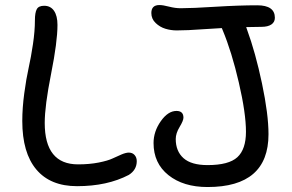

<svg xmlns="http://www.w3.org/2000/svg" viewBox="-20 -733 1162 765"><path d="M807.1 12.2Q710.4 12.2 651.1 -35.2Q591.8 -82.5 591.8 -163.1Q591.8 -209 620.6 -250Q649.4 -291 683.1 -291Q710.9 -291 710.9 -264.2Q710.9 -252.4 695.6 -227.1Q680.2 -201.7 680.2 -179.2Q680.2 -130.4 711.2 -102.8Q742.2 -75.2 807.1 -75.2Q891.6 -75.2 925.8 -106.7Q960 -138.2 960 -208Q960 -281.7 931.6 -404.1Q903.3 -526.4 867.2 -612.8Q866.7 -614.3 865.5 -616.9Q864.3 -619.6 863.8 -621.1Q842.8 -620.1 800.5 -617.2Q758.3 -614.3 731.7 -613Q705.1 -611.8 684.1 -611.8Q661.1 -611.8 639.2 -618.4Q617.2 -625 600.1 -641.4Q583 -657.7 583 -681.2Q583 -712.9 615.2 -712.9Q629.4 -712.9 653.8 -706.5Q678.2 -700.2 700.2 -700.2Q745.1 -700.2 838.4 -706.1Q931.6 -711.9 1004.9 -711.9Q1075.2 -711.9 1075.2 -662.1Q1075.2 -645 1061.3 -635.5Q1047.4 -626 1021 -626Q1010.7 -626 990.7 -625.5Q970.7 -625 960.9 -625L963.9 -616.2Q998 -523.4 1023.9 -400.4Q1049.8 -277.3 1049.8 -198.2Q1049.8 12.2 807.1 12.2ZM287.1 8.8Q180.7 8.8 124.8 -57.6Q68.8 -124 68.8 -251Q68.8 -303.2 76.7 -361.3Q84.5 -419.4 94 -461.9Q103.5 -504.4 111.3 -556.9Q119.1 -609.4 119.1 -651.9Q119.1 -682.6 126.5 -696.3Q133.8 -710 155.8 -710Q181.6 -710 195.3 -689.9Q209 -669.9 209 -633.8Q209 -566.4 183.6 -439Q158.2 -311.5 158.2 -243.2Q158.2 -78.1 291 -78.1Q336.4 -78.1 373.3 -85.4Q410.2 -92.8 428.5 -101.6Q446.8 -110.4 464.4 -117.7Q481.9 -125 493.2 -125Q507.8 -125 516.4 -115.2Q524.9 -105.5 524.9 -90.8Q524.9 -56.2 493.2 -36.1Q407.2 8.8 287.1 8.8Z"/></svg>

Font: Shantell Sans Normal
Style: Regular
Weight: 400
Designer: Stephen Nixon, Anya Danilova, Shantell Martin
Foundry: Arrow Type
Version: Version 1.006;[559af2be0]